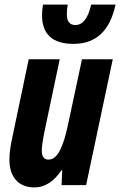

<svg xmlns="http://www.w3.org/2000/svg" viewBox="-20 -806 523 836"><path d="M21 -111Q21 -147 31 -195L105 -548H240L173 -230Q162 -175 162 -150Q162 -111 191 -111Q220 -111 240.5 -150.5Q261 -190 276 -263L337 -548H471L355 0H248L251 -65H248Q197 10 131 10Q78 10 49.5 -22Q21 -54 21 -111ZM163 -740Q163 -756 167 -786H275Q271 -766 271 -744Q271 -697 308 -697Q357 -697 377 -786H483Q447 -615 300 -615Q163 -615 163 -740Z"/></svg>

Font: Noto Sans Display Ex Bold Cond
Style: Italic
Weight: 800
Width: 3
Italic angle: -12°
Designer: Monotype Design team
Foundry: Monotype Imaging Inc.
Version: Version 1.000